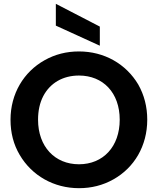

<svg xmlns="http://www.w3.org/2000/svg" viewBox="-20 -977 825 1004"><path d="M83 -167C147 -58 262 7 393 7C458 7 518 -8 573 -39C682 -100 750 -214 750 -351C750 -419 734 -480 703 -535C639 -643 525 -708 393 -708C328 -708 268 -693 213 -662C104 -601 35 -487 35 -351C35 -282 51 -221 83 -167ZM206 -474C242 -543 309 -582 393 -582C519 -582 606 -492 606 -351C606 -210 519 -118 393 -118C267 -118 179 -210 179 -351C179 -398 188 -439 206 -474ZM502 -738V-838L272 -957V-843Z"/></svg>

Font: Poppins SemiBold
Style: Regular
Weight: 600
Designer: Ninad Kale (Devanagari), Jonny Pinhorn (Latin)
Foundry: Indian Type Foundry
Version: 4.004